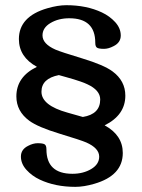

<svg xmlns="http://www.w3.org/2000/svg" viewBox="-20 -707 548 739"><path d="M380.4 -519Q360.8 -519 353.8 -523.2Q346.7 -527.3 346.7 -542.5Q346.7 -636.7 246.6 -636.7Q205.1 -636.7 174.3 -618.4Q143.6 -600.1 143.6 -570.8Q143.6 -538.1 193.4 -516.1Q213.4 -507.3 296.4 -482.2Q379.4 -457 412.6 -432.6Q462.4 -396 462.4 -338.9Q462.4 -264.2 382.8 -224.6Q452.6 -186.5 452.6 -118.2Q452.6 -31.2 342.8 0.5Q302.7 12.2 270 12.2Q192.4 12.2 133.3 -15.6Q103 -29.8 81.8 -53.2Q60.5 -76.7 60.5 -104.5Q60.5 -131.8 87.9 -145.5Q107.4 -155.8 125 -155.8Q144.5 -155.8 151.6 -151.6Q158.7 -147.5 158.7 -132.3Q158.7 -38.1 258.8 -38.1Q300.3 -38.1 331.1 -56.4Q361.8 -74.7 361.8 -104Q361.8 -136.7 312 -158.7Q292 -167.5 209 -192.6Q126 -217.8 92.8 -242.2Q43 -278.8 43 -335.9Q43 -411.6 122.1 -449.7Q52.7 -487.8 52.7 -556.6Q52.7 -643.6 162.6 -675.3Q203.1 -687 235.4 -687Q313 -687 372.1 -659.2Q402.3 -645 423.6 -621.6Q444.8 -598.1 444.8 -570.3Q444.8 -543 417 -529.3Q397.5 -519 380.4 -519ZM298.8 -256.8Q365.7 -267.6 365.7 -324.2Q365.7 -359.9 315.9 -382.8Q304.7 -388.2 289.6 -393.3Q274.4 -398.4 264.2 -401.6Q253.9 -404.8 233.6 -410.4Q213.4 -416 206.5 -418Q139.6 -404.8 139.6 -354Q139.6 -301.3 240.2 -273.4Q292 -258.8 298.8 -256.8Z"/></svg>

Font: Corben
Style: Regular
Weight: 400
Designer: vernon adams
Foundry: vernon adams
Version: Version 1.100